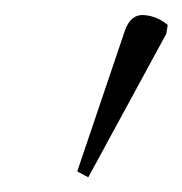

<svg xmlns="http://www.w3.org/2000/svg" viewBox="-20 -743 248 261"><path d="M100 -502 85 -510 150 -702Q158 -724 176 -722.5Q194 -721 208 -709L206 -697Z"/></svg>

Font: Noto Serif ExtraCondensed ExtraLight
Style: Italic
Weight: 200
Width: 2
Italic angle: -12°
Designer: Monotype Design Team
Foundry: Monotype Imaging Inc.
Version: Version 2.014; ttfautohint (v1.8.4.7-5d5b)